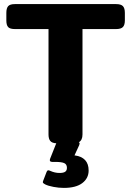

<svg xmlns="http://www.w3.org/2000/svg" viewBox="-20 -700 641 938"><path d="M590 -637V-600Q590 -578 580.5 -568Q571 -558 547 -558H383V-43Q383 -15 365 -5Q369 -4 369 1L367 9L344 59Q413 68 413 133Q413 171 382 194.5Q351 218 292 218Q267 218 241 213Q215 208 201 201Q192 196 190 193Q188 190 191 183L208 139Q211 132 216 132Q220 132 226 135Q248 145 271 145Q290 145 298.5 139Q307 133 307 120Q307 103 294 97Q281 91 251 91H235Q227 91 224.5 86.5Q222 82 225 75L252 7L255 0Q234 -1 225.5 -11.5Q217 -22 217 -43V-558H53Q29 -558 20 -567.5Q11 -577 11 -600V-637Q11 -660 20 -670Q29 -680 53 -680H547Q571 -680 580.5 -670Q590 -660 590 -637Z"/></svg>

Font: Mitr Medium
Style: Regular
Weight: 500
Designer: Thanarat Vachiruckul
Foundry: Cadson Demak
Version: Version 1.002